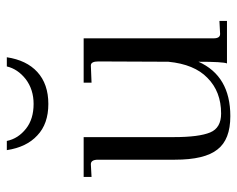

<svg xmlns="http://www.w3.org/2000/svg" viewBox="-86 -596 692 560"><g transform="rotate(-90 260.0 -316.0)"><path d="M479 -22V0H355Q359.9 -11.2 359.9 -84V-83Q318.4 9.8 201.2 9.8Q132.8 9.8 104 -27.8Q74.2 -64.9 74.2 -151.9V-376Q74.2 -397 61 -397L23.9 -395V-418H140.1V-154.8Q140.1 -81.5 153.8 -48.8Q167 -17.1 209 -17.1Q272.9 -17.1 313 -57.1Q352.5 -95.2 359.9 -170.9L360.8 -375Q360.8 -397 349.1 -397L298.8 -395V-418H428.2V-39.1Q428.2 -20 440.9 -20ZM373 -642.1Q364.3 -584.5 330.1 -553.2Q294.9 -521 236.8 -521Q178.7 -521 145 -553.2Q110.8 -584.5 102.1 -642.1H128.9Q135.7 -608.9 165 -585.9Q192.9 -564 236.8 -564Q278.8 -564 309.1 -586.9Q338.9 -610.4 346.2 -642.1Z"/></g></svg>

Font: Unna Light
Style: Regular
Weight: 300
Designer: Jorge de Buen Unna
Foundry: Omnibus-Type
Version: Version 2.007;PS 002.007;hotconv 1.0.88;makeotf.lib2.5.64775